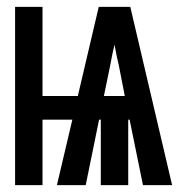

<svg xmlns="http://www.w3.org/2000/svg" viewBox="-20 -540 540 560"><path d="M24 0V-520H104V-260H207L268 -520H360L482 0H397L358 -191H354V0H274V-191H269L230 0H146L191 -191H104V0ZM344 -260 327 -347Q323 -363 320 -378.5Q317 -394 314 -410Q310 -394 307 -378.5Q304 -363 301 -347L283 -260Z"/></svg>

Font: Iosevka Fixed
Style: Bold
Weight: 700
Monospace: yes
Designer: Belleve Invis
Foundry: Belleve Invis
Version: Version 32.3.0